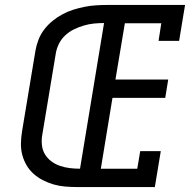

<svg xmlns="http://www.w3.org/2000/svg" viewBox="-20 -755 790 775"><path d="M291 0Q267 0 243 -2Q219 -4 196.5 -10.5Q174 -17 153.5 -27.5Q133 -38 116 -53Q99 -68 87.5 -87.5Q76 -107 70 -129.5Q64 -152 64.5 -176Q65 -200 69 -225L123 -550Q127 -573 135.5 -595Q144 -617 158.5 -636Q173 -655 192 -670.5Q211 -686 232.5 -697.5Q254 -709 276.5 -716Q299 -723 321.5 -727.5Q344 -732 367 -733.5Q390 -735 413 -735H727L703 -590H620L631 -661H484L446 -434H659L647 -360H434L387 -74H534L546 -145H629L605 0ZM303 -74 400 -662Q380 -662 359.5 -660Q339 -658 318.5 -652Q298 -646 278.5 -636.5Q259 -627 243 -612Q227 -597 217.5 -577.5Q208 -558 205 -538L151 -213Q147 -192 149 -171Q151 -150 161 -133Q171 -116 187 -104Q203 -92 222 -85.5Q241 -79 261.5 -76.5Q282 -74 303 -74Z"/></svg>

Font: Iosevka Etoile Oblique
Style: Regular
Weight: 400
Italic angle: -9°
Designer: Belleve Invis
Foundry: Belleve Invis
Version: Version 15.5.2; ttfautohint (v1.8.4)